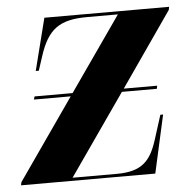

<svg xmlns="http://www.w3.org/2000/svg" viewBox="-49 -580 623 624"><g transform="rotate(-5 262.5 -268.0)"><path d="M-5 0H433L475 -189H466L440 -107C419 -43 391 -10 309 -10H164L348 -274H462L464 -284H355L523 -526L525 -536H118L75 -366H85L100 -412C128 -499 167 -526 257 -526H357L188 -284H64L61 -274H181L-3 -10Z"/></g></svg>

Font: Noto Serif Display Condensed ExtraBold
Style: Italic
Weight: 800
Width: 3
Italic angle: -12°
Designer: Monotype Design Team
Foundry: Monotype Imaging Inc.
Version: Version 2.009